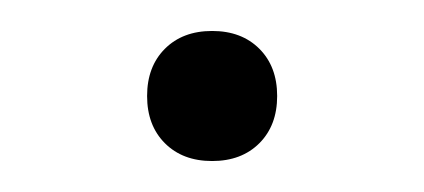

<svg xmlns="http://www.w3.org/2000/svg" viewBox="-20 -94 274 124"><path d="M75 -32Q75 -51 86.5 -62.5Q98 -74 117 -74Q136 -74 147.5 -62.5Q159 -51 159 -32Q159 -13 147.5 -1.5Q136 10 117 10Q98 10 86.5 -1.5Q75 -13 75 -32Z"/></svg>

Font: Trirong ExtraLight
Style: Regular
Weight: 275
Designer: Katatrad Team
Foundry: CadsonDemak
Version: Version 1.001